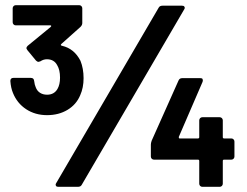

<svg xmlns="http://www.w3.org/2000/svg" viewBox="-20 -722 956 742"><path d="M291 -487Q303 -457 303 -420Q303 -383 290 -354Q275 -318 241 -297.5Q207 -277 162 -277Q116 -277 81 -300Q46 -323 30 -363Q22 -382 20 -409Q20 -421 32 -421H99Q111 -421 112 -409Q114 -393 118 -385Q123 -371 134.5 -363.5Q146 -356 162 -356Q189 -356 202 -378Q212 -395 212 -422Q212 -452 201 -470Q189 -493 161 -493Q148 -493 136 -485Q130 -483 129 -483Q124 -483 119 -488L86 -528Q82 -534 82 -536Q82 -540 87 -545L176 -618Q178 -620 178 -621Q178 -622 177.5 -623Q177 -624 174 -624H41Q36 -624 32.5 -627.5Q29 -631 29 -636V-690Q29 -695 32.5 -698.5Q36 -702 41 -702H286Q291 -702 294.5 -698.5Q298 -695 298 -690V-633Q298 -625 291 -618L217 -552Q215 -550 215 -549Q215 -548 215.5 -547Q216 -546 220 -545Q267 -534 291 -487ZM206 0Q199 0 197 -3Q195 -6 195 -8Q195 -11 197 -14L593 -692Q597 -700 608 -700H683Q690 -700 692 -697Q694 -694 694 -692Q694 -689 692 -686L296 -8Q292 0 281 0ZM874 -187Q879 -187 882.5 -183.5Q886 -180 886 -175V-117Q886 -112 882.5 -108.5Q879 -105 874 -105H846Q841 -105 841 -100V-12Q841 -7 837.5 -3.5Q834 0 829 0H762Q757 0 753.5 -3.5Q750 -7 750 -12V-100Q750 -105 745 -105H575Q570 -105 566.5 -108.5Q563 -112 563 -117V-163Q563 -169 566 -178L670 -411Q674 -420 684 -420H754Q761 -420 762.5 -417Q764 -414 764 -412Q764 -409 763 -406L671 -193Q671 -192 671 -191Q671 -190 671.5 -188.5Q672 -187 674 -187H745Q750 -187 750 -192V-257Q750 -262 753.5 -265.5Q757 -269 762 -269H829Q834 -269 837.5 -265.5Q841 -262 841 -257V-192Q841 -187 846 -187Z"/></svg>

Font: LinhAnh
Style: Bold
Weight: 700
Designer: Jeremy Tribby
Foundry: Tribby Type
Version: Version 1.408